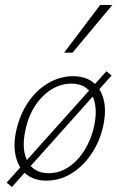

<svg xmlns="http://www.w3.org/2000/svg" viewBox="-20 -724 483 776"><path d="M28 32 7 14 410 -436 431 -419ZM168 6Q117 6 86 -20Q55 -46 44 -91Q33 -136 45 -193Q59 -259 93 -309.5Q127 -360 175 -388Q223 -416 275 -416Q325 -416 356.5 -391Q388 -366 399 -321.5Q410 -277 398 -219Q385 -156 351.5 -105Q318 -54 270.5 -24Q223 6 168 6ZM177 -24Q221 -24 259 -50Q297 -76 323.5 -120Q350 -164 361 -217Q376 -290 353 -338Q330 -386 267 -386Q226 -386 188 -362.5Q150 -339 122 -296.5Q94 -254 82 -195Q66 -117 92 -70.5Q118 -24 177 -24ZM239 -511 385 -704H434L273 -511Z"/></svg>

Font: Ysabeau Office ExtraLight
Style: Italic
Weight: 250
Italic angle: -12°
Designer: Christian Thalmann (Catharsis Fonts)
Version: Version 2.001;gftools[0.9.30]; featfreeze: tnum,lnum,ss02